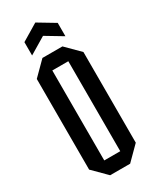

<svg xmlns="http://www.w3.org/2000/svg" viewBox="-224 -938 807 998"><g transform="rotate(-30 180.0 -439.0)"><path d="M40 -78V-622L120 -702H240L320 -622V-78L240 2H120ZM132 -620V-80H228V-620ZM80 -740V-820L180 -880L280 -820V-740L180 -800Z"/></g></svg>

Font: Tektur Condensed
Style: Regular
Weight: 400
Width: 3
Designer: Adam Jagosz
Foundry: Adam Jagosz
Version: Version 1.005;gftools[0.9.30]